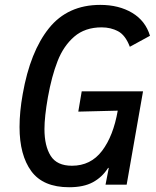

<svg xmlns="http://www.w3.org/2000/svg" viewBox="-20 -756 640 786"><path d="M60 -236Q60 -298.5 73 -371Q103.5 -544.5 180.2 -640.2Q257 -736 390.5 -736Q466.5 -736 521 -703.5Q575.5 -671 594 -609.5L511.5 -564.5Q493.5 -612 463.5 -628Q433.5 -644 396 -644Q328 -644 284 -606Q240 -568 215.8 -506Q191.5 -444 176 -357.5Q162 -278 162 -227.5Q162 -158.5 187.5 -118Q213 -77.5 274.5 -77.5Q351.5 -77.5 397.8 -138.5Q444 -199.5 462 -303L300.5 -299L314.5 -382H565.5L498.5 0H412L425.5 -69.5L421 -66.5Q398 -30.5 360.2 -10Q322.5 10.5 263 10.5Q156.5 10.5 108.2 -55.2Q60 -121 60 -236Z"/></svg>

Font: JuliaMono Medium
Style: Italic
Weight: 500
Italic angle: -9°
Monospace: yes
Designer: cormullion
Foundry: corm
Version: Version 0.054; ttfautohint (v1.8.4)